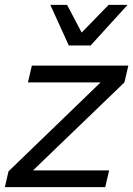

<svg xmlns="http://www.w3.org/2000/svg" viewBox="-30 -770 548 790"><path d="M-10 0 5 -65 384 -431H85L101 -500H498L482 -431L106 -69H419L403 0ZM253 -583 177 -750H246L306 -636L417 -750H495L343 -583Z"/></svg>

Font: Prodigy Sans
Style: Italic
Weight: 400
Italic angle: -13°
Designer: Wei Huang
Foundry: Wei Huang
Version: Version 1.003; ttfautohint (v1.8.3)